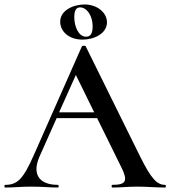

<svg xmlns="http://www.w3.org/2000/svg" viewBox="-26 -838 762 858"><path d="M343 -661C396 -661 452 -689 452 -738C452 -783 407 -818 352 -818C302 -818 243 -792 243 -741C243 -700 279 -661 343 -661ZM332 -805C363 -805 388 -766 388 -721C388 -688 379 -674 358 -674C325 -674 306 -720 306 -761C306 -791 314 -805 332 -805ZM711 -12C675 -12 649 -41 601 -137L357 -631C355 -635 341 -634 340 -631L126 -147C78 -38 52 -12 -2 -12C-8 -12 -8 0 -2 0C41 0 64 -4 114 -4C166 -4 193 0 232 0C238 0 238 -12 232 -12C153 -12 115 -56 150 -137L227 -310H408L516 -91C547 -29 537 -12 477 -12C471 -12 471 0 477 0C517 0 544 -4 589 -4C628 -4 672 0 711 0C717 0 717 -12 711 -12ZM238 -336 313 -503 395 -336Z"/></svg>

Font: Cormorant SC Semi
Style: Regular
Weight: 600
Designer: Christian Thalmann (Catharsis Fonts)
Version: Version 1.000;PS 001.000;hotconv 1.0.70;makeotf.lib2.5.58329